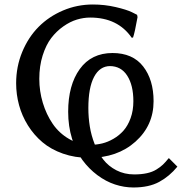

<svg xmlns="http://www.w3.org/2000/svg" viewBox="-20 -685 809 854"><path d="M470.2 -397V-391.1Q423.8 -391.1 398.4 -343Q373 -294.9 373 -204.1Q373 -163.1 379.4 -123Q385.7 -83 401.1 -43.9Q416.5 -4.9 439.5 24.7Q462.4 54.2 497.8 72.5Q533.2 90.8 577.1 90.8Q608.9 90.8 633.3 85.4Q657.7 80.1 675.5 69.1Q693.4 58.1 704.8 47.1Q716.3 36.1 730 19H731.9L769 56.2Q733.9 99.1 688.2 124Q642.6 148.9 573.2 148.9Q532.2 148.9 491.5 135.5Q450.7 122.1 413.1 94Q375.5 65.9 346.7 26.9Q317.9 -12.2 300.5 -67.9Q283.2 -123.5 283.2 -188Q283.2 -306.2 334.7 -377.7Q386.2 -449.2 481 -449.2ZM467.8 -391.1 480 -449.2Q570.3 -449.2 616.7 -389.6Q663.1 -330.1 663.1 -234.9Q663.1 -127 582.5 -54.9Q502 17.1 376 17.1Q313.5 17.1 260 -1.7Q206.5 -20.5 168.7 -52.5Q130.9 -84.5 104.2 -127.2Q77.6 -169.9 64.7 -217.5Q51.8 -265.1 51.8 -314.9Q51.8 -388.7 78.9 -454.1Q106 -519.5 151.9 -565.7Q197.8 -611.8 260.5 -638.4Q323.2 -665 393.1 -665Q445.3 -665 494.4 -653.6Q543.5 -642.1 566.4 -630.9L589.8 -619.1L591.8 -608.9Q579.6 -540.5 571.8 -518.1L565.9 -517.1Q503.9 -606.9 380.9 -606.9Q352.1 -606.9 322 -597.9Q292 -588.9 261.7 -567.6Q231.4 -546.4 208 -515.9Q184.6 -485.4 169.7 -438.2Q154.8 -391.1 154.8 -334Q154.8 -279.8 170.4 -227.8Q186 -175.8 214.6 -134Q243.2 -92.3 287.6 -66.7Q332 -41 384.8 -41Q409.7 -41 434.8 -47.1Q460 -53.2 485.1 -67.9Q510.3 -82.5 529.5 -104.2Q548.8 -126 561 -159.7Q573.2 -193.4 573.2 -234.9Q573.2 -305.7 545.9 -348.4Q518.6 -391.1 467.8 -391.1Z"/></svg>

Font: Linear Smooth Low Contrast
Style: Regular
Weight: 500
Designer: Philipp H. Poll, Flanker
Foundry: Philipp H. Poll, reworked by Flanker
Version: Version 1.010 | FøM Fix